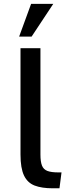

<svg xmlns="http://www.w3.org/2000/svg" viewBox="-20 -991 382 1015"><path d="M88.4 -173.8V-736.3H193.8V-173.8Q193.8 -136.2 201.9 -115.7Q210 -95.2 230.5 -87.4Q251 -79.6 288.6 -79.6H305.2L294.4 4.4H258.3Q201.2 4.4 163.3 -10Q125.5 -24.4 106.9 -63.2Q88.4 -102.1 88.4 -173.8ZM81.1 -797.4 144.5 -970.7H261.7L147 -797.4Z"/></svg>

Font: Monda Medium
Style: Regular
Weight: 500
Designer: Vernon Adams
Foundry: Vernon Adams
Version: Version 2.200